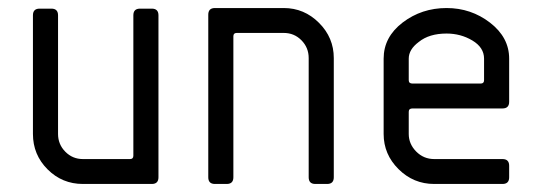

<svg xmlns="http://www.w3.org/2000/svg" viewBox="-20 -458 1350 478"><path d="M62 -124.5V-419.9Q62 -436.5 78.6 -436.5H107.9Q124.5 -436.5 124.5 -419.9V-124.5Q124.5 -98.6 142.6 -80.3Q160.6 -62 186.5 -62H303.7Q312 -62 312 -70.3V-419.9Q312 -436.5 328.6 -436.5H357.9Q374.5 -436.5 374.5 -419.9V-16.6Q374.5 0 357.9 0H186.5Q134.8 0 98.4 -36.4Q62 -72.8 62 -124.5Z M811 -313.5V-16.6Q811 0 794.4 0H765.1Q748.5 0 748.5 -16.6V-313.5Q748.5 -339.4 730.5 -357.7Q712.4 -376 686.5 -376H569.3Q561 -376 561 -367.7V-16.6Q561 0 544.4 0H515.1Q498.5 0 498.5 -16.6V-421.4Q498.5 -438 515.1 -438H686.5Q737.3 -438 774.2 -401.1Q811 -364.3 811 -313.5Z M1006.8 -250H1176.8Q1185.1 -250 1185.1 -258.3V-312Q1185.1 -339.8 1156 -357.2Q1127 -374.5 1091.8 -374.5Q1048.3 -374.5 1022.5 -353.5Q997.6 -335 997.6 -312V-258.3Q997.6 -250 1006.8 -250ZM1247.6 -312V-204.6Q1247.6 -188 1231 -188H1006.8Q997.6 -188 997.6 -179.7V-124.5Q997.6 -99.6 1016.1 -80.8Q1034.7 -62 1061 -62H1231Q1247.6 -62 1247.6 -45.4V-16.6Q1247.6 0 1231 0H1061Q1009.3 0 972.2 -36.9Q935.1 -73.7 935.1 -124.5V-312Q935.1 -365.7 982.4 -401.9Q1029.8 -438 1091.8 -438Q1152.8 -438 1200.2 -401.4Q1247.6 -364.7 1247.6 -312Z"/></svg>

Font: GOSTRUS
Style: type_B
Weight: 400
Designer: Юрий и Татьяна Кривогуз
Version: Version 02.00